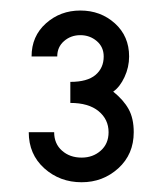

<svg xmlns="http://www.w3.org/2000/svg" viewBox="-20 -754 316 374"><path d="M139 -399Q96.5 -399 66.2 -426.2Q36 -453.5 36 -496.5H85.5Q85.5 -474 100.8 -460.5Q116 -447 139 -447Q161 -447 176.2 -460.5Q191.5 -474 191.5 -496.5Q191.5 -521.5 172 -537.5Q152.5 -553.5 117 -553.5V-594.5Q150 -594.5 166 -608Q182 -621.5 182 -644Q182 -662.5 168.5 -674Q155 -685.5 136.5 -685.5Q118 -685.5 104.8 -674Q91.5 -662.5 91.5 -644H41.5Q41.5 -683.5 69.5 -708.5Q97.5 -733.5 136.5 -733.5Q176 -733.5 203.8 -708.5Q231.5 -683.5 231.5 -644Q231.5 -623 222.5 -603.8Q213.5 -584.5 200.5 -575.5Q220.5 -559.5 230.5 -541.5Q240.5 -523.5 240.5 -496.5Q240.5 -453.5 210.5 -426.2Q180.5 -399 139 -399Z"/></svg>

Font: Urbanist Light
Style: Regular
Weight: 300
Designer: Corey Hu
Foundry: Corey Hu
Version: Version 1.330; ttfautohint (v1.8.4.7-5d5b)